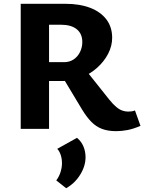

<svg xmlns="http://www.w3.org/2000/svg" viewBox="-20 -678 759 1010"><path d="M89 0V-658H325Q399 -658 454 -637Q509 -616 539.5 -576Q570 -536 570 -479Q570 -436 549 -395.5Q528 -355 492 -322.5Q456 -290 410 -271Q364 -252 314 -252H147V-351H317Q346 -351 367.5 -365.5Q389 -380 401 -404.5Q413 -429 413 -457Q413 -500 384 -524Q355 -548 299 -548H238V0ZM591 12Q548 12 516.5 0Q485 -12 460.5 -37Q436 -62 411 -103L301 -286L414 -331L554 -155Q575 -129 592 -115Q609 -101 624.5 -96Q640 -91 653 -91Q660 -91 670.5 -92Q681 -93 690 -97L719 -16Q682 0 651 6Q620 12 591 12ZM328 312 276 271Q291 251 298.5 227Q306 203 306 181Q306 156 299 136Q292 116 281 105L385 47Q408 66 419 92.5Q430 119 430 149Q430 196 401.5 241.5Q373 287 328 312Z"/></svg>

Font: Ysabeau Infant ExtraBold
Style: Regular
Weight: 800
Designer: Christian Thalmann (Catharsis Fonts)
Version: Version 2.001;gftools[0.9.30]; featfreeze: ss01,ss02,lnum